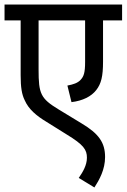

<svg xmlns="http://www.w3.org/2000/svg" viewBox="-20 -642 558 846"><path d="M518 -552V-622H0V-552H71V-311C71 -257 76 -226 89 -200C106 -161 140 -132 185 -105L273 -50C349 -4 363 18 363 53C363 86 345 116 327 142L396 184C418 150 443 105 443 50C443 -14 415 -53 340 -98L238 -160C159 -208 150 -229 150 -335V-552H355V-369C355 -321 349 -305 335 -290C322 -276 303 -270 277 -265L295 -192C345 -198 382 -217 404 -245C426 -273 434 -306 434 -370V-552Z"/></svg>

Font: Noto Sans Devanagari UI SemiCondensed
Style: Regular
Weight: 400
Width: 4
Designer: Jelle Bosma - Monotype Design Team
Foundry: Monotype Imaging Inc.
Version: Version 2.003